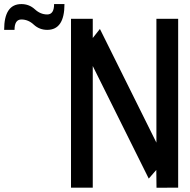

<svg xmlns="http://www.w3.org/2000/svg" viewBox="-296 -906 922 931"><path d="M567.9 -814.9V3.9L462.9 4.4L461.9 -82L425.3 -40L153.8 -585.9V3.9H48.3V-814.9H153.8V-721.7L188.5 -765.6L462.4 -214.4V-814.9ZM-275.9 -761.2Q-275.9 -886.2 -192.4 -886.2Q-154.8 -886.2 -127.4 -861.3Q-100.1 -835.9 -66.9 -835.9Q-33.7 -835.9 -33.7 -886.2H16.6Q16.6 -761.2 -66.9 -761.2Q-104.5 -761.2 -131.8 -786.1Q-158.7 -811.5 -192.4 -811.5Q-225.6 -811.5 -225.6 -761.2H-275.9Z"/></svg>

Font: Gap Sans
Style: Bold
Weight: 400
Designer: Alexandre Liziard and Etienne Ozeray
Foundry: Interstices.io
Version: Version 1.610